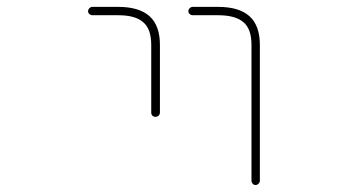

<svg xmlns="http://www.w3.org/2000/svg" viewBox="-20 -564 1040 561"><path d="M714.8 -36.1V-432.6Q714.8 -479.5 691.4 -499Q668 -519.5 617.2 -519.5H543Q538.1 -519.5 534.2 -522.9Q530.3 -526.4 530.3 -531.2Q530.3 -536.1 534.2 -540Q538.1 -543.9 543 -543.9H617.2Q678.7 -543.9 709 -516.6Q739.3 -489.3 739.3 -432.6V-36.1Q739.3 -31.2 735.4 -27.3Q731.4 -23.4 726.6 -23.4Q721.7 -23.4 718.3 -27.3Q714.8 -31.2 714.8 -36.1ZM421.9 -235.4V-432.6Q421.9 -479.5 398.4 -499Q376 -519.5 325.2 -519.5H250Q245.1 -519.5 241.2 -522.9Q237.3 -526.4 237.3 -531.2Q237.3 -536.1 241.2 -540Q245.1 -543.9 250 -543.9H325.2Q386.7 -543.9 417 -516.6Q447.3 -489.3 447.3 -432.6V-235.4Q447.3 -229.5 443.4 -226.1Q439.5 -222.7 434.1 -222.7Q428.7 -222.7 425.3 -226.1Q421.9 -229.5 421.9 -235.4Z"/></svg>

Font: Rounded-X Mgen+ 1mn thin
Style: Regular
Weight: 100
Designer: [Source Han Sans]
Ryoko NISHIZUKA  (kana & ideographs); Paul D. Hunt (Latin, Greek & Cyrillic); Wenlong ZHANG  (bopomofo
Version: Version 1.059.20150602